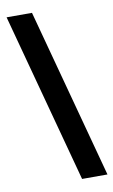

<svg xmlns="http://www.w3.org/2000/svg" viewBox="-95 -802 567 960"><g transform="rotate(-10 188.5 -322.5)"><path d="M10 -752.9H138.9L370.3 108.4H241.4Z"/></g></svg>

Font: Inter Display V
Style: Regular
Weight: 400
Designer: Rasmus Andersson
Foundry: rsms
Version: Version 3.015;git-src